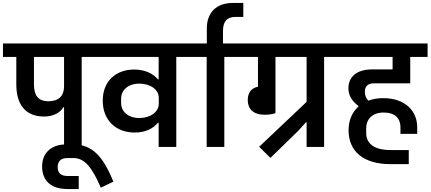

<svg xmlns="http://www.w3.org/2000/svg" viewBox="-40 -991 2904 1295"><path d="M392 0H511V-607H633V-698H-20V-607H70V-422C70 -271 145 -205 257 -205C319 -205 367 -231 387 -268H392ZM189 -423V-607H392V-408C392 -346 358 -308 286 -308C223 -308 189 -341 189 -423Z M414 284H491V196H415C374 196 349 178 349 136C349 95 373 75 415 75H457C528 75 581 136 640 275L725 234C656 69 588 -17 452 -17H407C299 -17 243 47 244 134C245 229 306 284 414 284Z M1030 0H1149V-607H1271V-698H593V-607H1030V-456H1025C995 -492 941 -522 865 -522C744 -522 653 -446 653 -312C653 -176 746 -97 868 -97C941 -97 995 -125 1025 -163H1030ZM900 -195C825 -195 777 -238 777 -296V-326C777 -384 825 -427 900 -427C976 -427 1031 -385 1031 -331V-291C1031 -237 976 -195 900 -195Z M1354 0H1473V-607H1596V-698H1231V-607H1354Z M1355 -660H1464V-782C1464 -847 1491 -877 1550 -877H1601V-971H1530C1420 -971 1355 -907 1355 -799Z M1784 74 1972 -109 2024 -167H2028V0H2146V-607H2269V-698H1556V-607H1700V-406C1656 -398 1631 -366 1631 -316C1631 -256 1669 -217 1745 -217C1780 -217 1805 -223 1818 -228V-607H2028V-304L1708 -1Z M2593 116H2717V21H2593C2477 21 2430 -28 2430 -93V-126C2430 -185 2469 -232 2548 -232C2626 -232 2661 -190 2661 -134V-88H2774V-133C2774 -243 2692 -329 2545 -329C2507 -329 2473 -323 2444 -312C2426 -332 2421 -349 2421 -375C2421 -406 2439 -429 2481 -429H2727V-607H2844V-698H2229V-607H2608V-523H2471C2363 -523 2310 -471 2310 -395C2310 -344 2337 -307 2377 -277V-272C2335 -234 2311 -179 2311 -112C2311 26 2407 116 2593 116Z"/></svg>

Font: IBM Plex Devanagari Medium
Style: Regular
Weight: 600
Designer: Mike Abbink, Paul van der Laan, Pieter van Rosmalen, Erin McLaughlin
Foundry: Bold Monday
Version: Version 1.0